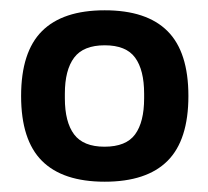

<svg xmlns="http://www.w3.org/2000/svg" viewBox="-20 -757 405 373"><path d="M183.5 -404Q102 -404 61.5 -444.5Q21 -485 21 -570.5Q21 -656 61.5 -696.5Q102 -737 183.5 -737Q265 -737 305.5 -696.5Q346 -656 346 -570.5Q346 -485 305.5 -444.5Q265 -404 183.5 -404ZM183 -472Q225 -472 242.5 -496Q260 -520 260 -566V-575Q260 -621 242.5 -645Q225 -669 183.5 -669Q142 -669 124 -645Q106 -621 106 -575V-566Q106 -520 123.9 -496Q141.9 -472 183 -472Z"/></svg>

Font: Archivo VF Beta
Style: Regular
Weight: 400
Designer: Hector Gatti
Foundry: Omnibus-Type
Version: Version 1.002